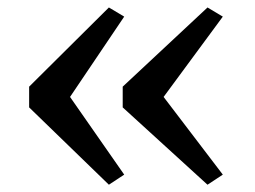

<svg xmlns="http://www.w3.org/2000/svg" viewBox="-20 -546 682 514"><path d="M271.5 -526 312.5 -501.5 167.5 -286.5 312.5 -78.5 271.5 -51.5 58 -258.5V-314ZM535.5 -526 576.5 -501.5 418 -286.5 576.5 -78.5 535.5 -51.5 308.5 -258.5V-314Z"/></svg>

Font: Merriweather 60pt Medium
Style: Regular
Weight: 500
Version: Version 2.100